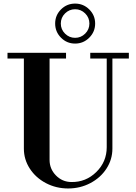

<svg xmlns="http://www.w3.org/2000/svg" viewBox="-20 -1044 764 1076"><path d="M113.8 -210.9V-715.8H22V-748H350.1V-715.8H257.8V-147.9Q257.8 -97.2 293.5 -60.8Q329.1 -24.4 379.9 -23.9Q460.9 -22.5 519.5 -79.8Q578.1 -137.2 578.1 -219.2V-715.8H485.8V-748H702.1V-715.8H609.9V-210.9Q609.9 -150.4 576.7 -99.1Q543.5 -47.9 486.3 -17.8Q429.2 12.2 361.8 12.2Q294.4 12.2 237.3 -17.8Q180.2 -47.9 147 -99.1Q113.8 -150.4 113.8 -210.9ZM321.8 -832.8Q289.1 -865.7 289.1 -912.1Q289.1 -958.5 321.8 -991.2Q354.5 -1023.9 400.9 -1023.9Q447.3 -1023.9 480.2 -991.2Q513.2 -958.5 513.2 -912.1Q513.2 -865.7 480.2 -832.8Q447.3 -799.8 400.9 -799.8Q354.5 -799.8 321.8 -832.8ZM344.5 -968.8Q320.8 -945.3 320.8 -912.1Q320.8 -878.9 344.5 -855.5Q368.2 -832 400.9 -832Q433.6 -832 457.3 -855.5Q481 -878.9 481 -912.1Q481 -945.3 457.3 -968.8Q433.6 -992.2 400.9 -992.2Q368.2 -992.2 344.5 -968.8Z"/></svg>

Font: Fin Serif Display
Style: Italic
Weight: 400
Designer: J. Blake Harris
Version: Version 1.006;FEAKit 1.0